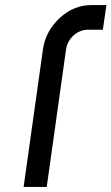

<svg xmlns="http://www.w3.org/2000/svg" viewBox="-20 -736 439 756"><path d="M340 -716Q270 -716 215 -665Q159 -613 149 -541L73 0H164L240 -541Q245 -574 270 -597Q296 -619 326 -619H385L399 -716Z"/></svg>

Font: Unageo
Style: Medium-Italic
Weight: 500
Designer: Richard Sepsi
Foundry: Richard Sepsi
Version: Version 2.000